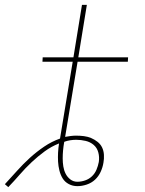

<svg xmlns="http://www.w3.org/2000/svg" viewBox="-76 -755 596 787"><path d="M-42 12 -56 0Q-31 -27 -6 -55Q19 -83 46.5 -108Q74 -133 105 -154Q136 -175 170 -187L222 -502H98L99 -520H225L260 -735H280L245 -520H449L448 -502H242L191 -194Q202 -196 213.5 -197.5Q225 -199 236 -199Q252 -199 268 -197Q284 -195 298 -189Q312 -183 324 -173.5Q336 -164 342.5 -150.5Q349 -137 350 -120.5Q351 -104 348 -88Q345 -69 336.5 -50.5Q328 -32 313.5 -18.5Q299 -5 279.5 1.5Q260 8 241 8Q222 8 206 -0.5Q190 -9 181 -23.5Q172 -38 167.5 -56Q163 -74 162 -92.5Q161 -111 162 -129.5Q163 -148 166 -167Q135 -155 107 -134.5Q79 -114 53.5 -90Q28 -66 5 -39.5Q-18 -13 -42 12ZM241 -10Q257 -10 273 -15.5Q289 -21 301 -32.5Q313 -44 319.5 -59.5Q326 -75 329 -91Q332 -111 327 -130Q322 -149 308 -161Q294 -173 275 -177.5Q256 -182 236 -182Q224 -182 211.5 -180Q199 -178 188 -174L187 -172Q184 -155 182.5 -138.5Q181 -122 181 -105.5Q181 -89 183.5 -73Q186 -57 193 -43Q200 -29 212.5 -19.5Q225 -10 241 -10Z"/></svg>

Font: Iosevka Thin Oblique
Style: Regular
Weight: 100
Italic angle: -9°
Monospace: yes
Designer: Belleve Invis
Foundry: Belleve Invis
Version: Version 32.5.0; ttfautohint (v1.8.4)